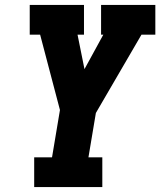

<svg xmlns="http://www.w3.org/2000/svg" viewBox="-20 -755 647 775"><path d="M118 0V-120H190L222 -311L142 -615H100V-735H319V-615H293L321 -476L397 -615H388V-735H607V-615H551L367 -299L337 -120H393V0Z"/></svg>

Font: Iosevka Etoile Heavy Oblique
Style: Regular
Weight: 900
Italic angle: -9°
Designer: Belleve Invis
Foundry: Belleve Invis
Version: Version 15.5.2; ttfautohint (v1.8.4)